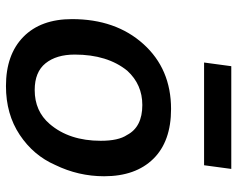

<svg xmlns="http://www.w3.org/2000/svg" viewBox="-94 -672 777 628"><g transform="rotate(90 294.0 -358.5)"><path d="M275 -84Q216 -84 187.5 -119.5Q159 -155 159 -215Q159 -322 212 -387Q257 -436 324 -436Q396 -436 422 -386Q441 -358 441 -300Q441 -197 386 -133Q344 -84 275 -84ZM262 10Q354 10 421.5 -35Q489 -80 520 -151Q557 -227 557 -311Q557 -414 500 -472Q443 -530 337 -530Q206 -530 124.5 -439.5Q43 -349 43 -206Q43 -104 101 -47Q159 10 262 10ZM521 -638 533 -727H197L185 -638Z"/></g></svg>

Font: Brisa Sans Medium
Style: Italic
Weight: 600
Italic angle: -8°
Designer: Dalton Maag Ltd
Foundry: Dalton Maag Ltd
Version: Version 1.101;July 10, 2019;FontCreator 11.5.0.2425 64-bit